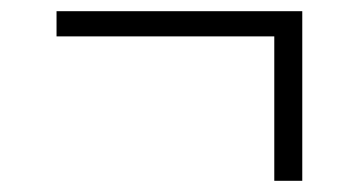

<svg xmlns="http://www.w3.org/2000/svg" viewBox="-20 -323 640 343"><path d="M470 0V-258H81V-303H520V0Z"/></svg>

Font: Red Hat Mono VF Light
Style: Regular
Weight: 300
Monospace: yes
Designer: Pentagram, MCKL
Foundry: Pentagram, MCKL
Version: Version 1.023